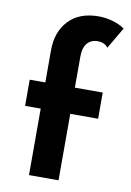

<svg xmlns="http://www.w3.org/2000/svg" viewBox="-88 -841 611 896"><g transform="rotate(10 217.5 -393.0)"><path d="M114 -315H40V-439H114V-591Q114 -679 164.5 -732.5Q215 -786 307 -786Q337 -786 371 -777Q405 -768 430 -750L371 -649Q353 -671 322 -671Q291 -671 272.5 -650Q254 -629 254 -587V-439H386V-315H254V0H114Z"/></g></svg>

Font: Josefin Sans
Style: Bold
Weight: 700
Designer: Santiago Orozco
Foundry: Typemade
Version: Version 2.000